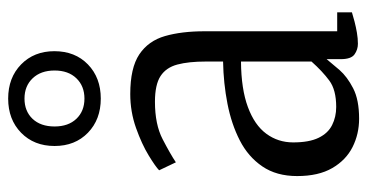

<svg xmlns="http://www.w3.org/2000/svg" viewBox="-240 -670 921 482"><g transform="rotate(-90 221.0 -429.5)"><path d="M163.5 11Q125 11 92.2 -5.5Q59.5 -22 39.5 -56.5Q19.5 -91 19.5 -144.5Q19.5 -196.5 43.8 -232Q68 -267.5 109 -288.5Q150 -309.5 201.2 -319.5Q252.5 -329.5 307 -330.5V-374Q307 -417 299.5 -445.2Q292 -473.5 270.5 -487.5Q249 -501.5 206 -501.5Q149 -501.5 112 -482.2Q75 -463 54 -449L34 -491Q43 -500 71.2 -517.2Q99.5 -534.5 140.2 -549Q181 -563.5 225.5 -563.5Q291 -563.5 325 -540.8Q359 -518 371 -476.2Q383 -434.5 383 -377V-44H430.5V-7Q421 -4 407.5 -0.5Q394 3 379.5 5.5Q365 8 351.5 8Q337 8 325 -0.5Q313 -9 313 -35V-70.5Q302.5 -57.5 285.8 -38.2Q269 -19 240 -4Q211 11 163.5 11ZM193 -46.5Q236 -46.5 259.2 -63.8Q282.5 -81 307 -108.5V-285.5Q238 -285 192.8 -268.2Q147.5 -251.5 125.8 -222Q104 -192.5 104 -154.5Q104 -114.5 115.5 -90.8Q127 -67 147.5 -56.8Q168 -46.5 193 -46.5ZM214 -637.5Q161.5 -637.5 128.2 -669.8Q95 -702 95 -753.5Q95 -805 128.2 -837.5Q161.5 -870 214 -870Q266.5 -870 299.8 -837.5Q333 -805 333 -754Q333 -702 299.8 -669.8Q266.5 -637.5 214 -637.5ZM214 -678.5Q245.5 -678.5 265 -698.8Q284.5 -719 284.5 -753.5Q284.5 -788 265 -808.5Q245.5 -829 214 -829Q182.5 -829 163.2 -808.8Q144 -788.5 144 -753.5Q144 -719 163.2 -698.8Q182.5 -678.5 214 -678.5Z"/></g></svg>

Font: Merriweather 24pt SemiCondensed Light
Style: Regular
Weight: 300
Width: 4
Designer: Eben Sorkin
Foundry: Eben Sorkin
Version: Version 2.100